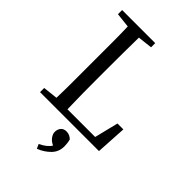

<svg xmlns="http://www.w3.org/2000/svg" viewBox="-268 -767 1108 1108"><g transform="rotate(45 286.5 -213.0)"><path d="M42 -636V-670H312V-636L223 -626Q222 -562 221.5 -493.5Q221 -425 221 -359V-298Q221 -239 221.5 -172.5Q222 -106 224 -42H450L486 -188H534L523 0H42V-34L132 -44Q134 -108 134 -176.5Q134 -245 134 -311V-359Q134 -426 134 -494.5Q134 -563 132 -626ZM363 122Q363 167 332.5 197.5Q302 228 260 244L248 217Q295 195 313 165Q288 153 276 135.5Q264 118 264 103Q264 81 276 66.5Q288 52 311 52Q336 52 356 71Q360 84 361.5 97.5Q363 111 363 122Z"/></g></svg>

Font: Source Serif 4 Subhead
Style: Regular
Weight: 400
Designer: Frank Grießhammer
Foundry: Adobe Systems Incorporated
Version: Version 4.004;hotconv 1.0.117;makeotfexe 2.5.65602